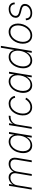

<svg xmlns="http://www.w3.org/2000/svg" viewBox="1853 -2621 778 4524"><g transform="rotate(-90 2242.0 -359.0)"><path d="M37.1 0 126 -535.6H168.9L148.9 -413.6L140.6 -415Q159.7 -460 189.9 -488.5Q220.2 -517.1 255.9 -530.8Q291.5 -544.4 326.7 -544.4Q367.7 -544.4 397.5 -527.1Q427.2 -509.8 443.6 -479Q460 -448.2 460.4 -406.7L450.2 -409.7Q466.8 -451.7 496.3 -481.9Q525.9 -512.2 564.2 -528.3Q602.5 -544.4 645 -544.4Q695.8 -544.4 730.5 -522Q765.1 -499.5 779.8 -457.3Q794.4 -415 784.2 -355L725.6 0H681.6L741.2 -357.9Q749.5 -406.2 738.3 -438.5Q727.1 -470.7 700.4 -486.8Q673.8 -502.9 635.7 -502.9Q592.8 -502.9 555.9 -484.6Q519 -466.3 494.1 -432.1Q469.2 -397.9 461.4 -351.6L403.3 0H359.4L419.4 -360.8Q430.7 -429.2 401.9 -466.1Q373 -502.9 315.9 -502.9Q273.9 -502.9 236.3 -483.4Q198.7 -463.9 172.4 -429Q146 -394 138.2 -347.2L80.6 0Z M1076.7 10.7Q1010.7 10.7 967 -24.7Q923.3 -60.1 906 -122.8Q888.7 -185.5 901.9 -267.1Q915.5 -348.6 953.9 -410.9Q992.2 -473.1 1047.9 -508.3Q1103.5 -543.5 1168.5 -543.5Q1214.4 -543.5 1247.3 -526.4Q1280.3 -509.3 1300.3 -480Q1320.3 -450.7 1326.7 -415H1329.6L1349.6 -535.6H1393.1L1304.7 0H1261.7L1281.2 -118.7H1277.3Q1258.3 -82.5 1228.5 -53.2Q1198.7 -23.9 1160.4 -6.6Q1122.1 10.7 1076.7 10.7ZM1086.9 -30.3Q1142.6 -30.3 1187.7 -60.5Q1232.9 -90.8 1263.7 -144.3Q1294.4 -197.8 1306.2 -267.1Q1317.4 -336.4 1304.7 -389.6Q1292 -442.9 1257.1 -472.9Q1222.2 -502.9 1167 -502.9Q1111.8 -502.9 1065.9 -472.7Q1020 -442.4 988.8 -389.2Q957.5 -335.9 946.3 -267.1Q935.1 -198.2 948.2 -144.8Q961.4 -91.3 996.8 -60.8Q1032.2 -30.3 1086.9 -30.3Z M1468.3 0 1556.6 -535.6H1599.6L1585 -448.2H1587.9Q1612.8 -490.7 1658.4 -516.4Q1704.1 -542 1757.8 -542Q1764.2 -542 1769 -541.7Q1773.9 -541.5 1779.3 -541.5L1772 -497.6Q1768.6 -498 1762.2 -498.8Q1755.9 -499.5 1747.1 -499.5Q1703.6 -499.5 1665.8 -480.2Q1627.9 -460.9 1602.3 -426.8Q1576.7 -392.6 1569.3 -347.7L1511.7 0Z M1978 9.3Q1916.5 9.3 1872.1 -20Q1827.6 -49.3 1804.7 -101.3Q1781.7 -153.3 1784.7 -221.2Q1786.6 -283.2 1807.9 -340.8Q1829.1 -398.4 1866.2 -444.3Q1903.3 -490.2 1953.6 -517.1Q2003.9 -543.9 2064 -543.9Q2106.9 -543.9 2139.6 -530Q2172.4 -516.1 2194.6 -494.1Q2216.8 -472.2 2229 -447Q2241.2 -421.9 2243.2 -399.4L2200.7 -390.6Q2199.2 -407.7 2190.2 -427Q2181.2 -446.3 2164.6 -463.6Q2147.9 -481 2122.8 -491.9Q2097.7 -502.9 2063.5 -502.9Q2011.2 -502.9 1969 -479Q1926.8 -455.1 1896 -414.3Q1865.2 -373.5 1847.7 -323Q1830.1 -272.5 1828.1 -219.2Q1825.7 -163.6 1842.5 -121.3Q1859.4 -79.1 1894 -55.4Q1928.7 -31.7 1979 -31.7Q2014.2 -31.7 2044.4 -43.2Q2074.7 -54.7 2098.1 -72.8Q2121.6 -90.8 2137.7 -110.8Q2153.8 -130.9 2161.1 -147.9L2202.1 -135.7Q2192.9 -112.8 2172.6 -87.6Q2152.3 -62.5 2123.3 -40.5Q2094.2 -18.6 2057.4 -4.6Q2020.5 9.3 1978 9.3Z M2496.1 10.7Q2430.2 10.7 2386.5 -24.7Q2342.8 -60.1 2325.4 -122.8Q2308.1 -185.5 2321.3 -267.1Q2335 -348.6 2373.3 -410.9Q2411.6 -473.1 2467.3 -508.3Q2522.9 -543.5 2587.9 -543.5Q2633.8 -543.5 2666.7 -526.4Q2699.7 -509.3 2719.7 -480Q2739.7 -450.7 2746.1 -415H2749L2769 -535.6H2812.5L2724.1 0H2681.2L2700.7 -118.7H2696.8Q2677.7 -82.5 2647.9 -53.2Q2618.2 -23.9 2579.8 -6.6Q2541.5 10.7 2496.1 10.7ZM2506.3 -30.3Q2562 -30.3 2607.2 -60.5Q2652.3 -90.8 2683.1 -144.3Q2713.9 -197.8 2725.6 -267.1Q2736.8 -336.4 2724.1 -389.6Q2711.4 -442.9 2676.5 -472.9Q2641.6 -502.9 2586.4 -502.9Q2531.2 -502.9 2485.4 -472.7Q2439.5 -442.4 2408.2 -389.2Q2377 -335.9 2365.7 -267.1Q2354.5 -198.2 2367.7 -144.8Q2380.9 -91.3 2416.3 -60.8Q2451.7 -30.3 2506.3 -30.3Z M3077.1 10.7Q2992.2 10.7 2943.6 -47.6Q2895 -106 2895 -201.7Q2895 -263.7 2913.8 -324.5Q2932.6 -385.3 2967.5 -434.8Q3002.4 -484.4 3052 -513.9Q3101.6 -543.5 3163.6 -543.5Q3210 -543.5 3243.7 -526.1Q3277.3 -508.8 3297.9 -479.2Q3318.4 -449.7 3324.7 -413.6H3327.6L3379.4 -727.5H3423.3L3302.7 0H3259.8L3279.8 -118.7H3275.9Q3257.3 -82 3227.8 -52.7Q3198.2 -23.4 3160.4 -6.3Q3122.6 10.7 3077.1 10.7ZM3083 -30.3Q3136.7 -30.3 3179 -56.9Q3221.2 -83.5 3250.5 -127.7Q3279.8 -171.9 3294.9 -225.1Q3310.1 -278.3 3310.1 -331.1Q3310.1 -408.7 3272.9 -455.8Q3235.8 -502.9 3167 -502.9Q3113.8 -502.9 3071.5 -476.6Q3029.3 -450.2 2999.8 -406.7Q2970.2 -363.3 2954.6 -310.3Q2939 -257.3 2939 -204.1Q2939 -125.5 2976.6 -77.9Q3014.2 -30.3 3083 -30.3Z M3668.5 10.7Q3608.9 10.7 3565.4 -16.8Q3522 -44.4 3498 -93.8Q3474.1 -143.1 3474.1 -208Q3474.1 -270.5 3494.4 -330.3Q3514.6 -390.1 3552.2 -438.2Q3589.8 -486.3 3641.4 -515.1Q3692.9 -543.9 3755.4 -543.9Q3814.9 -543.9 3858.4 -516.4Q3901.9 -488.8 3925.5 -439.5Q3949.2 -390.1 3949.2 -325.2Q3949.2 -262.7 3929 -202.6Q3908.7 -142.6 3871.1 -94.5Q3833.5 -46.4 3782 -17.8Q3730.5 10.7 3668.5 10.7ZM3669.4 -29.8Q3723.1 -29.8 3766.4 -55.7Q3809.6 -81.5 3840.8 -124.3Q3872.1 -167 3888.7 -219.2Q3905.3 -271.5 3905.3 -324.7Q3905.3 -377.4 3887.7 -417.5Q3870.1 -457.5 3836.4 -480.2Q3802.7 -502.9 3754.4 -502.9Q3702.1 -502.9 3658.9 -477.8Q3615.7 -452.6 3584.2 -410.2Q3552.7 -367.7 3535.4 -315.2Q3518.1 -262.7 3518.1 -208Q3518.1 -128.9 3557.6 -79.3Q3597.2 -29.8 3669.4 -29.8Z M4196.3 10.7Q4145 10.7 4108.2 -5.1Q4071.3 -21 4050.8 -51.3Q4030.3 -81.5 4027.3 -123.5Q4027.3 -128.4 4027.3 -130.4Q4027.3 -132.3 4027.3 -137.7L4070.3 -142.1Q4070.3 -85.9 4103 -57.6Q4135.7 -29.3 4196.8 -29.3Q4242.7 -29.3 4281 -45.9Q4319.3 -62.5 4342.5 -91.6Q4365.7 -120.6 4366.7 -157.7Q4367.7 -188.5 4346.9 -207.8Q4326.2 -227.1 4284.2 -237.3L4200.7 -258.8Q4141.6 -273.4 4112.3 -304.2Q4083 -335 4085 -380.9Q4086.9 -429.2 4115 -465.8Q4143.1 -502.4 4188.5 -522.9Q4233.9 -543.5 4288.1 -543.5Q4357.9 -543.5 4397.7 -510.7Q4437.5 -478 4444.8 -418.5Q4445.3 -414.6 4445.6 -411.9Q4445.8 -409.2 4445.8 -404.8L4403.8 -399.4Q4401.4 -449.7 4372.8 -476.8Q4344.2 -503.9 4287.6 -503.9Q4244.1 -503.9 4208.5 -488Q4172.9 -472.2 4151.4 -444.3Q4129.9 -416.5 4129.4 -380.9Q4127.9 -349.1 4149.7 -329.1Q4171.4 -309.1 4216.8 -297.4L4298.8 -276.9Q4356 -262.7 4384.5 -233.2Q4413.1 -203.6 4411.1 -157.7Q4409.7 -120.1 4392.3 -89.1Q4375 -58.1 4345.2 -35.6Q4315.4 -13.2 4277.1 -1.2Q4238.8 10.7 4196.3 10.7Z"/></g></svg>

Font: Inter 20pt ExtraLight
Style: Italic
Weight: 250
Italic angle: -9.3988°
Version: Version 4.001;git-66647c0bb